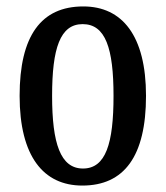

<svg xmlns="http://www.w3.org/2000/svg" viewBox="-20 -567 515 597"><path d="M236 10C366 10 434 -81 434 -269C434 -456 360 -547 239 -547C108 -547 41 -456 41 -269C41 -81 115 10 236 10ZM238 -43C168 -43 142 -121 142 -269C142 -417 167 -492 237 -492C308 -492 333 -417 333 -269C333 -121 309 -43 238 -43Z"/></svg>

Font: Noto Serif Bengali ExtraCondensed Medium
Style: Regular
Weight: 500
Width: 2
Designer: Juan Bruce, Universal Thirst, Indian Type Foundry and the Monotype Design Team.
Foundry: Monotype Imaging Inc.
Version: Version 2.003